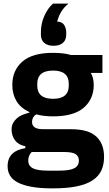

<svg xmlns="http://www.w3.org/2000/svg" viewBox="-20 -829 602 1061"><path d="M22 0ZM555 38Q555 80 540.5 112Q526 144 493 166.5Q460 189 405.5 200.5Q351 212 271 212Q203 212 155.5 203.5Q108 195 78.5 179.5Q49 164 35.5 141.5Q22 119 22 90Q22 46 48 21Q74 -4 120 -10V-21Q82 -28 63 -53.5Q44 -79 44 -113Q44 -134 52.5 -149.5Q61 -165 74.5 -176.5Q88 -188 106 -195Q124 -202 142 -206V-210Q94 -232 71 -270.5Q48 -309 48 -360Q48 -440 103.5 -488.5Q159 -537 273 -537Q298 -537 323.5 -534.5Q349 -532 372 -525H546V-426H482Q498 -398 498 -360Q498 -281 442.5 -233.5Q387 -186 273 -186Q222 -186 180 -197Q157 -182 157 -155Q157 -136 171.5 -125.5Q186 -115 220 -115H372Q468 -115 511.5 -75Q555 -35 555 38ZM273 -283Q317 -283 338.5 -301.5Q360 -320 360 -355V-367Q360 -402 338.5 -420.5Q317 -439 273 -439Q229 -439 207.5 -420.5Q186 -402 186 -367V-355Q186 -320 207.5 -301.5Q229 -283 273 -283ZM416 58Q416 35 398 23Q380 11 335 11H155Q145 21 140.5 33.5Q136 46 136 58Q136 87 161 100.5Q186 114 246 114H306Q366 114 391 100.5Q416 87 416 58ZM276 -576Q243 -576 224.5 -592Q206 -608 206 -638V-652Q206 -698 225 -741Q244 -784 273 -809H358Q332 -787 318 -763.5Q304 -740 296 -710Q325 -708 335.5 -689.5Q346 -671 346 -649V-638Q346 -608 327.5 -592Q309 -576 276 -576Z"/></svg>

Font: Aneliza ExtraBold
Style: Regular
Weight: 800
Designer: Mike Abbink, Paul van der Laan, Pieter van Rosmalen
Foundry: Bold Monday
Version: Version 3.001;September 8, 2019;FontCreator 11.5.0.2425 64-b